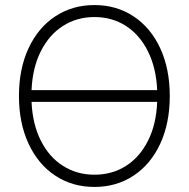

<svg xmlns="http://www.w3.org/2000/svg" viewBox="-20 -737 754 767"><path d="M357.4 9.8Q269 9.8 200.7 -35.4Q132.3 -80.6 94 -163.1Q55.7 -245.6 55.7 -353.5Q55.7 -461.9 94 -544.2Q132.3 -626.5 200.7 -671.6Q269 -716.8 357.4 -716.8Q445.3 -716.8 513.7 -671.6Q582 -626.5 620.1 -544.2Q658.2 -461.9 658.2 -353.5Q658.2 -245.1 620.1 -162.8Q582 -80.6 513.7 -35.4Q445.3 9.8 357.4 9.8ZM357.4 -39.1Q427.7 -39.1 483.2 -74.2Q538.6 -109.4 571.5 -175.3Q604.5 -241.2 607.9 -330.1H106Q109.9 -241.7 142.8 -175.8Q175.8 -109.9 231.4 -74.5Q287.1 -39.1 357.4 -39.1ZM607.9 -377Q604 -465.8 571 -532Q538.1 -598.1 482.9 -633.5Q427.7 -668.9 357.4 -668.9Q287.1 -668.9 231.7 -633.5Q176.3 -598.1 143.1 -532.2Q109.9 -466.3 106 -377Z"/></svg>

Font: Pretendard GOV ExtraLight
Style: Regular
Weight: 200
Designer: Base glyphs from Inter by Rasmus Andersson; Hangeul glyphs from Noto Sans CJK(Source Han Sans) by Jang Soo-young and Kan
Foundry: Kil Hyung-jin
Version: Version 1.309